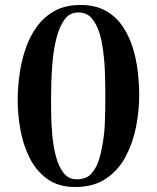

<svg xmlns="http://www.w3.org/2000/svg" viewBox="-20 -748 630 771"><path d="M403 -357Q403 -410 401 -464Q399 -518 390 -571Q386 -597 375.5 -626.5Q365 -656 346 -677Q327 -698 294 -698Q260 -698 239.5 -670Q219 -642 207.5 -598Q196 -554 191.5 -505.5Q187 -457 186 -415Q185 -373 185 -350Q185 -328 185.5 -289Q186 -250 190 -205.5Q194 -161 204.5 -120.5Q215 -80 235 -54Q255 -28 288 -28Q323 -28 342.5 -46.5Q362 -65 372.5 -93Q383 -121 388 -149Q399 -201 401 -253Q403 -305 403 -357ZM539 -365Q539 -304 526.5 -239.5Q514 -175 485 -120Q456 -65 406 -31Q356 3 282 3Q214 3 169 -30Q124 -63 98 -116Q72 -169 61.5 -229.5Q51 -290 51 -345Q51 -393 58 -446Q65 -499 81.5 -549Q98 -599 127 -639.5Q156 -680 199 -704Q242 -728 303 -728Q362 -728 403 -705.5Q444 -683 470.5 -645Q497 -607 512 -560Q527 -513 533 -462.5Q539 -412 539 -365Z"/></svg>

Font: Kaisei Decol
Style: Bold
Weight: 700
Designer: Font-Kai, 金井和夫
Foundry: KAZUO KANAI
Version: Version 5.003